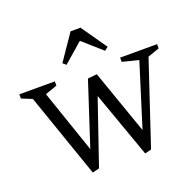

<svg xmlns="http://www.w3.org/2000/svg" viewBox="-131 -836 1000 981"><g transform="rotate(-20 369.5 -345.5)"><path d="M211 13 52 -445 -5 -468V-491H188V-468L123 -445L240 -104L352 -447L402 -452L524 -104L631 -446L543 -468V-491H744V-468L681 -446L531 4L496 13L368 -346L248 4ZM273 -550 256 -565 351 -704H405L502 -565L483 -550L379 -642Z"/></g></svg>

Font: Manuale Light
Style: Regular
Weight: 300
Designer: Eduardo Tunni / Pablo Cosgaya
Foundry: Eduardo Tunni / Pablo Cosgaya
Version: Version 1.002